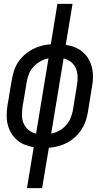

<svg xmlns="http://www.w3.org/2000/svg" viewBox="-20 -755 540 990"><path d="M119 215 154 4Q130 0 107.5 -9Q85 -18 67 -33.5Q49 -49 37 -70Q25 -91 19.5 -114.5Q14 -138 14.5 -163.5Q15 -189 19 -214L41 -344Q45 -368 52.5 -391Q60 -414 74 -435Q88 -456 107.5 -473Q127 -490 149 -501.5Q171 -513 194.5 -519Q218 -525 242 -527L276 -735H354L319 -524Q344 -520 366.5 -511Q389 -502 407 -486.5Q425 -471 437 -450Q449 -429 454.5 -405.5Q460 -382 459.5 -356.5Q459 -331 454 -306L433 -176Q429 -152 421 -129Q413 -106 399 -85Q385 -64 366 -47Q347 -30 325 -18.5Q303 -7 279.5 -1Q256 5 232 7L197 215ZM166 -66 230 -454Q208 -450 188.5 -439Q169 -428 153.5 -411.5Q138 -395 129.5 -374.5Q121 -354 118 -333L96 -203Q93 -180 93.5 -158Q94 -136 102.5 -117Q111 -98 127.5 -84.5Q144 -71 166 -66ZM244 -66Q265 -70 285 -81Q305 -92 320 -108.5Q335 -125 343.5 -145.5Q352 -166 356 -187L377 -317Q381 -340 380 -362Q379 -384 371 -403Q363 -422 346 -435.5Q329 -449 308 -454Z"/></svg>

Font: Iosevka Algr
Style: Italic
Weight: 400
Italic angle: -9°
Monospace: yes
Designer: Belleve Invis
Foundry: Belleve Invis
Version: Version 26.0.2; ttfautohint (v1.8.3)